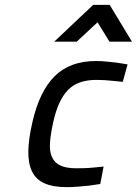

<svg xmlns="http://www.w3.org/2000/svg" viewBox="-20 -762 565 793"><path d="M377 -510Q399 -510 422 -507.5Q445 -505 464 -503Q486 -499 507 -496L487 -424Q466 -426 447 -428Q430 -430 411.5 -431Q393 -432 379 -432Q340 -432 311 -422Q282 -412 261 -390.5Q240 -369 225 -336Q210 -303 200 -258Q189 -209 186.5 -173Q184 -137 194.5 -113.5Q205 -90 229 -78.5Q253 -67 295 -67Q309 -67 328.5 -67.5Q348 -68 366 -70Q386 -72 408 -74L394 -2Q370 2 346 5Q326 7 301.5 9Q277 11 256 11Q199 11 163.5 -5Q128 -21 112 -54.5Q96 -88 97 -138.5Q98 -189 114 -258Q143 -385 206 -447.5Q269 -510 377 -510ZM365 -742H433L525 -590H432L383 -670L297 -590H204Z"/></svg>

Font: Panefresco 500wt
Style: Italic
Weight: 700
Foundry: Campivisivi & Chank Co
Version: Version 1.000